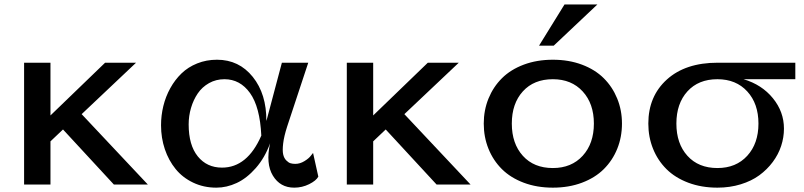

<svg xmlns="http://www.w3.org/2000/svg" viewBox="-20 -841 3665 875"><path d="M89.8 0V-555.2H210V-314.9L459 -555.2H600.1L352.1 -320.8L653.8 0H499L267.1 -251L210 -196.8V0Z M1288.6 -264.2Q1274.4 -220.2 1270.5 -187.5Q1266.6 -154.8 1270.5 -137.5Q1274.4 -120.1 1284.7 -109.9Q1294.9 -99.6 1304.4 -96.9Q1314 -94.2 1325.7 -94.2Q1347.2 -94.2 1367.4 -106.7Q1387.7 -119.1 1397 -131.8L1406.7 -144L1430.7 -36.1Q1420.9 -17.6 1388.9 -1.7Q1356.9 14.2 1320.8 14.2Q1256.8 14.2 1223.6 -40.5Q1190.4 -95.2 1210.9 -188Q1187 -122.1 1145.8 -75.2Q1104.5 -28.3 1058.8 -7.1Q1013.2 14.2 965.8 14.2Q908.2 14.2 860.1 -8.8Q812 -31.7 780.3 -70.8Q748.5 -109.9 731.2 -161.1Q713.9 -212.4 713.9 -270Q713.9 -314.9 724.4 -357.9Q734.9 -400.9 756.1 -439.2Q777.3 -477.5 807.1 -506.3Q836.9 -535.2 878.7 -552Q920.4 -568.8 968.8 -568.8Q1069.3 -568.8 1132.1 -490.5Q1194.8 -412.1 1193.8 -290Q1194.8 -293.9 1196.8 -299.8L1264.6 -555.2H1384.8ZM839.8 -273.9Q839.8 -179.7 881.3 -128.4Q922.9 -77.1 991.7 -77.1Q1107.4 -77.1 1170.9 -223.1Q1164.6 -354 1119.4 -417Q1074.2 -480 1002.9 -480Q964.4 -480 932.6 -462.2Q900.9 -444.3 881.1 -415Q861.3 -385.7 850.6 -349.4Q839.8 -313 839.8 -273.9Z M1560.5 0V-555.2H1680.7V-314.9L1929.7 -555.2H2070.8L1822.8 -320.8L2124.5 0H1969.7L1737.8 -251L1680.7 -196.8V0Z M2552.7 -820.8H2702.6L2503.4 -632.8H2436.5ZM2184.6 -277.8Q2184.6 -338.9 2206.3 -392.1Q2228 -445.3 2267.6 -484.6Q2307.1 -523.9 2366.9 -546.4Q2426.8 -568.8 2499.5 -568.8Q2572.3 -568.8 2632.1 -546.4Q2691.9 -523.9 2731.4 -484.6Q2771 -445.3 2792.7 -392.1Q2814.5 -338.9 2814.5 -277.8Q2814.5 -216.3 2793 -163.1Q2771.5 -109.9 2731.7 -70.3Q2691.9 -30.8 2632.1 -8.3Q2572.3 14.2 2499.5 14.2Q2426.8 14.2 2366.9 -8.3Q2307.1 -30.8 2267.3 -70.3Q2227.5 -109.9 2206.1 -163.1Q2184.6 -216.3 2184.6 -277.8ZM2499.5 -75.2Q2584.5 -75.2 2635.5 -131.1Q2686.5 -187 2686.5 -277.8Q2686.5 -368.7 2635.5 -424.3Q2584.5 -480 2499.5 -480Q2413.1 -480 2362.8 -424.6Q2312.5 -369.1 2312.5 -277.8Q2312.5 -186.5 2362.8 -130.9Q2413.1 -75.2 2499.5 -75.2Z M3604.5 -480H3368.7Q3452.1 -455.1 3502.4 -393.3Q3552.7 -331.5 3552.7 -254.9Q3552.7 -214.8 3540 -176Q3527.3 -137.2 3501.7 -102.8Q3476.1 -68.4 3440.4 -42.2Q3404.8 -16.1 3355.5 -1Q3306.2 14.2 3249.5 14.2Q3176.8 14.2 3116.9 -8.3Q3057.1 -30.8 3017.3 -70.3Q2977.5 -109.9 2956.1 -163.1Q2934.6 -216.3 2934.6 -277.8Q2934.6 -402.3 3019.3 -478.8Q3104 -555.2 3250.5 -555.2H3604.5ZM3249.5 -75.2Q3334.5 -75.2 3385.5 -131.1Q3436.5 -187 3436.5 -277.8Q3436.5 -368.7 3385.5 -424.3Q3334.5 -480 3249.5 -480Q3163.1 -480 3112.8 -424.6Q3062.5 -369.1 3062.5 -277.8Q3062.5 -186.5 3112.8 -130.9Q3163.1 -75.2 3249.5 -75.2Z"/></svg>

Font: Sporting Grotesque
Style: Regular
Weight: 400
Designer: Lucas LE BIHAN
Foundry: Lucas LE BIHAN
Version: Version 2.001;PS 2.1;hotconv 1.0.88;makeotf.lib2.5.647800